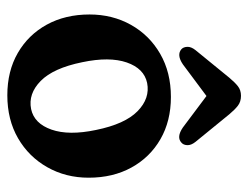

<svg xmlns="http://www.w3.org/2000/svg" viewBox="-98 -586 694 537"><g transform="rotate(90 248.5 -317.0)"><path d="M250.5 -448.5Q318 -448.5 368.8 -419.2Q419.5 -390 448 -338.2Q476.5 -286.5 476.5 -218.5Q476.5 -154.5 447.2 -102.8Q418 -51 366.2 -21Q314.5 9 246 9Q178.5 9 127.8 -20.2Q77 -49.5 48.5 -101.2Q20 -153 20 -221Q20 -285 49 -336.8Q78 -388.5 130 -418.5Q182 -448.5 250.5 -448.5ZM284.5 -57.5Q325 -66 342 -114.5Q359 -163 343 -239Q326.5 -320 290.5 -355.2Q254.5 -390.5 211.5 -382Q171 -373.5 154.2 -325Q137.5 -276.5 153.5 -200.5Q170 -119.5 206 -84.2Q242 -49 284.5 -57.5ZM159.5 -482Q133 -464 117 -478Q111 -483.5 110.5 -494.2Q110 -505 119.5 -517L197 -612Q209.5 -627 220.5 -635.8Q231.5 -644.5 247.5 -644.5Q264 -644.5 275.2 -635.8Q286.5 -627 299 -612L376.5 -517Q386 -505 385.5 -494.2Q385 -483.5 378.5 -478Q363 -463.5 336 -482L248 -548Z"/></g></svg>

Font: Fraunces 144pt S100 SemiBold
Style: Regular
Weight: 600
Version: Version 1.000; ttfautohint (v1.8.3)